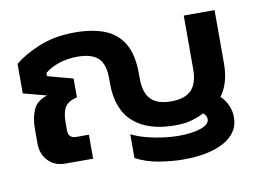

<svg xmlns="http://www.w3.org/2000/svg" viewBox="-70 -653 1116 828"><g transform="rotate(-10 488.5 -239.5)"><path d="M670 71Q624 71 566.5 62Q509 53 463 28V-76Q493 -61 530 -51.5Q567 -42 603 -37.5Q639 -33 665 -33Q727 -33 765 -46Q803 -59 803 -82Q803 -100 787 -110Q766 -98 734.5 -89Q703 -80 662 -80Q543 -80 479 -136.5Q415 -193 415 -307V-329Q415 -392 386.5 -418.5Q358 -445 296 -445Q251 -445 213.5 -432Q176 -419 153 -399V-385L264 -355V-273Q224 -263 210.5 -240.5Q197 -218 197 -171V-142Q197 -122 206 -113.5Q215 -105 234 -105H287V0H165Q119 0 90.5 -30Q62 -60 62 -106V-172Q62 -218 77.5 -253.5Q93 -289 139 -303L37 -330V-459Q78 -494 146.5 -522Q215 -550 303 -550Q379 -550 433 -529Q487 -508 516 -459Q545 -410 545 -326V-305Q545 -244 573 -214.5Q601 -185 662 -185Q723 -185 751 -214.5Q779 -244 779 -305V-540H914V-307Q914 -220 874 -167Q892 -151 904 -125.5Q916 -100 916 -71Q916 -3 850 34Q784 71 670 71Z"/></g></svg>

Font: Kanit Medium
Style: Regular
Weight: 500
Designer: Katatrad Team
Foundry: CadsonDemak
Version: Version 2.000; ttfautohint (v1.8.3)